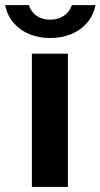

<svg xmlns="http://www.w3.org/2000/svg" viewBox="-64 -742 398 762"><path d="M205.5 0H62.5V-529H205.5ZM135.5 -591Q91.5 -591 54.2 -605.8Q17 -620.5 -9 -650Q-35 -679.5 -43.5 -721.5H50.5Q59 -695 81 -679.5Q103 -664 135.5 -664Q167.5 -664 190 -679.8Q212.5 -695.5 221.5 -721.5H315Q306.5 -680 280.8 -650.5Q255 -621 217.2 -606Q179.5 -591 135.5 -591Z"/></svg>

Font: 1883 Sans
Style: Bold
Weight: 700
Designer: 1883 Sans project is a fork of Public Sans.
Version: Version 1.009